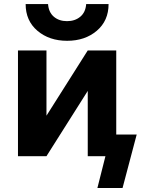

<svg xmlns="http://www.w3.org/2000/svg" viewBox="-20 -774 701 954"><path d="M408.2 -753.9H519.5Q519.5 -670.9 460.9 -621.1Q402.3 -571.3 313.5 -571.3Q224.6 -571.3 166 -621.1Q107.4 -670.9 107.4 -753.9H218.8Q221.7 -712.9 247.6 -690.9Q273.4 -668.9 313 -668.9Q352.5 -668.9 378.9 -690.9Q405.3 -712.9 408.2 -753.9ZM416 -322.3 210.9 2H69.3V-523.4H210.9V-199.2L416 -523.4H557.6V-105.5H659.2L588.9 160.2H463.9L503.9 2H486.3H416Z"/></svg>

Font: Gen Shin Gothic Bold
Style: Bold
Weight: 700
Designer: [Source Han Sans]
Ryoko NISHIZUKA  (kana & ideographs); Paul D. Hunt (Latin, Greek & Cyrillic); Wenlong ZHANG  (bopomofo
Version: Version 1.002.20150607